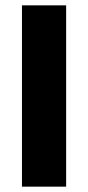

<svg xmlns="http://www.w3.org/2000/svg" viewBox="-20 -697 329 717"><path d="M62 -677H227V0H62Z"/></svg>

Font: Amaranth
Style: Bold
Weight: 700
Designer: Gesine Todt
Foundry: Gesine Todt
Version: Version 1.001